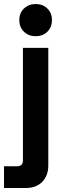

<svg xmlns="http://www.w3.org/2000/svg" viewBox="-42 -734 330 954"><path d="M-22 200V92H43.8Q72 92 72 62V-496H198V88Q198 139 168 169.5Q138 200 88 200ZM54 -634Q54 -670 77.5 -692Q101 -714 135 -714Q170 -714 193 -692Q216 -670 216 -634Q216 -598 193 -576Q170 -554 135 -554Q101 -554 77.5 -576Q54 -598 54 -634Z"/></svg>

Font: Space 7353
Style: Regular
Weight: 400
Designer: Christine Claussen + Ruben Lyon  (Space 7353)
Version: Version 1.000;FEAKit 1.0